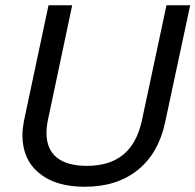

<svg xmlns="http://www.w3.org/2000/svg" viewBox="-20 -710 749 736"><path d="M129.9 -46.4Q65.9 -99.1 65.9 -191.9Q65.9 -215.8 73.2 -252.9L166 -689.9H256.8L164.1 -252Q158.2 -224.6 158.2 -201.2Q158.2 -138.2 197.3 -106.4Q236.8 -74.2 313 -74.2Q400.9 -74.2 453.1 -117.7Q504.9 -160.6 523.9 -248L618.2 -689.9H709L612.8 -240.2Q587.9 -123 508.3 -58.6Q428.7 5.9 305.2 5.9Q192.9 5.9 129.9 -46.4Z"/></svg>

Font: D-DIN Exp
Style: DINExp-Italic
Weight: 400
Width: 7
Italic angle: -12°
Designer: Charles Nix
Foundry: Datto Inc.
Version: Version 1.00